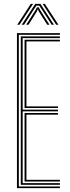

<svg xmlns="http://www.w3.org/2000/svg" viewBox="-20 -971 362 991"><path d="M67.5 0V-800H289.2V-791.5H77.2V-8.5H289.2V0ZM106.8 -34.2V-387.8H279.2V-379.2H116.5V-42.8H289.2V-34.2ZM87.2 -17V-783H289.2V-774.2H97V-405H279.2V-396.2H97V-25.8H289.2V-17ZM106.8 -413.5V-765.8H289.2V-757.2H116.5V-422H279.2V-413.5ZM69 -843.2 139 -951H150.8L80.5 -843.2ZM92 -843.2 162 -951H188.8L258.5 -843.2H246.8L193.5 -925.8L182.2 -942.2H168.5L157 -925.5L104 -843.2ZM115.2 -843.2 163.5 -919.2 171 -933.2H179.8L187.2 -919.2L235.5 -843.2H223.8L179.2 -913.8L176.5 -922.5H174.2L171.5 -913.8L127 -843.2ZM270 -843.2 200 -951H211.5L281.8 -843.2Z"/></svg>

Font: Big Shoulders Inline Text ExtraLight
Style: Regular
Weight: 250
Version: Version 2.002